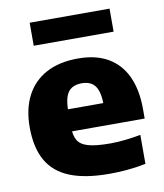

<svg xmlns="http://www.w3.org/2000/svg" viewBox="-86 -836 781 916"><g transform="rotate(-10 304.5 -378.0)"><path d="M370 10.5Q253.5 10.5 179.2 -19.5Q105 -49.5 69.2 -112.5Q33.5 -175.5 33.5 -273.5Q33.5 -362 66.2 -425.5Q99 -489 162.2 -523.2Q225.5 -557.5 317 -557.5Q404 -557.5 462.8 -523Q521.5 -488.5 551.2 -423.5Q581 -358.5 581 -267V-220H132.5V-327H429.5L399.5 -317.5Q399.5 -361 390.2 -387.5Q381 -414 362 -426Q343 -438 314 -438Q285 -438 265.8 -426.2Q246.5 -414.5 237.2 -388Q228 -361.5 228 -318.5V-241.5Q228 -201 241.8 -177Q255.5 -153 292.5 -142.2Q329.5 -131.5 400 -131.5Q433.5 -131.5 472 -135.8Q510.5 -140 547 -147V-6.5Q498.5 3 455 6.8Q411.5 10.5 370 10.5ZM120 -654V-765.5H507V-654Z"/></g></svg>

Font: Encode Sans SemiExpanded ExtraBold
Style: Regular
Weight: 800
Width: 6
Designer: Multiple Designers
Foundry: Impallari Type
Version: Version 3.002